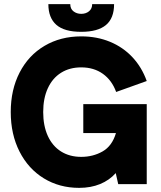

<svg xmlns="http://www.w3.org/2000/svg" viewBox="-20 -891 778 929"><path d="M32 -349Q32 -457 75 -540.2Q118 -623.5 195.5 -669.2Q273 -715 373 -715Q448.5 -715 511.8 -689Q575 -663 620.5 -614.5Q666 -566 690 -499L542 -446Q521.5 -502.5 477.8 -533.8Q434 -565 373 -565Q317 -565 275.5 -539Q234 -513 211.5 -464.2Q189 -415.5 189 -349Q189 -282 211.5 -233Q234 -184 275.5 -158Q317 -132 373 -132Q430 -132 476.2 -158.2Q522.5 -184.5 541 -247H383V-387H690V0H552L540 -53.5Q509.5 -19 464.5 -0.5Q419.5 18 363 18Q267.5 18 192.2 -28Q117 -74 74.5 -157.5Q32 -241 32 -349ZM214 -871H320Q320 -848 335.8 -836Q351.5 -824 373 -824Q395.5 -824 410.8 -836.5Q426 -849 426 -871H532Q532 -802.5 492.5 -769.8Q453 -737 373 -737Q291 -737 252.5 -771Q214 -805 214 -871Z"/></svg>

Font: HK Grotesk Black
Style: Regular
Weight: 900
Designer: Alfredo Marco Pradil
Foundry: Hanken Design Co.
Version: Version 3.001